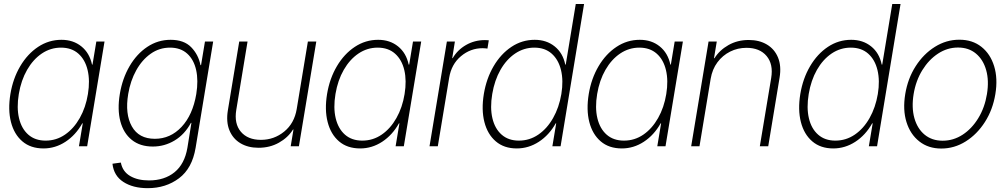

<svg xmlns="http://www.w3.org/2000/svg" viewBox="-20 -748 5144 982"><path d="M202.6 11.2Q136.7 11.2 94.5 -24.9Q52.2 -61 36.1 -123.8Q20 -186.5 33.2 -267.1Q46.4 -346.7 83.5 -409.4Q120.6 -472.2 175 -508.3Q229.5 -544.4 294.4 -544.4Q354.5 -544.4 396.2 -510.7Q438 -477.1 450.7 -417.5H453.1L472.7 -535.6H514.6L425.8 0H383.8L403.3 -117.2H400.9Q367.2 -57.1 314.9 -22.9Q262.7 11.2 202.6 11.2ZM213.4 -28.8Q268.1 -28.8 312.7 -59.6Q357.4 -90.3 387.9 -144.3Q418.5 -198.2 429.7 -267.1Q440.9 -335.4 428.2 -389.2Q415.5 -442.9 380.9 -473.6Q346.2 -504.4 292 -504.4Q238.8 -504.4 194.1 -474.4Q149.4 -444.3 118.7 -390.9Q87.9 -337.4 76.2 -267.1Q64.5 -196.8 77.4 -143.1Q90.3 -89.4 125 -59.1Q159.7 -28.8 213.4 -28.8Z M735.4 214.4Q660.2 214.4 611.1 182.6Q562 150.9 555.2 89.4L598.1 83.5Q606.9 129.4 645.5 152.1Q684.1 174.8 741.7 174.8Q821.3 174.8 872.8 132.8Q924.3 90.8 938.5 7.8L959 -119.6H956.5Q924.3 -60.1 872.8 -29.3Q821.3 1.5 761.7 1.5Q696.3 1.5 654.1 -32.5Q611.8 -66.4 595.7 -127Q579.6 -187.5 592.8 -267.1Q606 -346.7 642.6 -409.4Q679.2 -472.2 733.4 -508.3Q787.6 -544.4 852.5 -544.4Q920.9 -544.4 957.8 -506.6Q994.6 -468.8 1005.4 -415H1008.3L1028.3 -535.6H1070.3L980.5 7.8Q962.9 113.3 895.5 163.8Q828.1 214.4 735.4 214.4ZM772 -38.1Q851.6 -38.1 908.7 -99.1Q965.8 -160.2 983.9 -267.1Q995.1 -336.4 983.2 -389.9Q971.2 -443.4 937.3 -473.9Q903.3 -504.4 849.6 -504.4Q794.9 -504.4 750.7 -473.1Q706.5 -441.9 676.8 -388.4Q647 -335 635.7 -267.1Q618.7 -165 654.3 -101.6Q689.9 -38.1 772 -38.1Z M1497.6 -190.4 1554.7 -535.6H1597.7L1508.8 0H1466.8L1481 -85.4H1478.5Q1453.1 -44.4 1406.7 -18.3Q1360.4 7.8 1302.2 7.8Q1248.5 7.8 1209.7 -15.4Q1170.9 -38.6 1153.3 -81.8Q1135.7 -125 1145.5 -184.1L1203.6 -535.6H1246.1L1188.5 -186Q1176.8 -115.7 1211.9 -74.2Q1247.1 -32.7 1314.5 -32.7Q1381.8 -32.7 1433.6 -75Q1485.4 -117.2 1497.6 -190.4Z M1822.3 11.2Q1756.3 11.2 1714.1 -24.9Q1671.9 -61 1655.8 -123.8Q1639.6 -186.5 1652.8 -267.1Q1666 -346.7 1703.1 -409.4Q1740.2 -472.2 1794.7 -508.3Q1849.1 -544.4 1914.1 -544.4Q1974.1 -544.4 2015.9 -510.7Q2057.6 -477.1 2070.3 -417.5H2072.8L2092.3 -535.6H2134.3L2045.4 0H2003.4L2022.9 -117.2H2020.5Q1986.8 -57.1 1934.6 -22.9Q1882.3 11.2 1822.3 11.2ZM1833 -28.8Q1887.7 -28.8 1932.4 -59.6Q1977.1 -90.3 2007.6 -144.3Q2038.1 -198.2 2049.3 -267.1Q2060.5 -335.4 2047.9 -389.2Q2035.2 -442.9 2000.5 -473.6Q1965.8 -504.4 1911.6 -504.4Q1858.4 -504.4 1813.7 -474.4Q1769 -444.3 1738.3 -390.9Q1707.5 -337.4 1695.8 -267.1Q1684.1 -196.8 1697 -143.1Q1710 -89.4 1744.6 -59.1Q1779.3 -28.8 1833 -28.8Z M2176.8 0 2265.6 -535.6H2306.6L2293 -450.7H2295.4Q2319.8 -492.7 2363.5 -517.8Q2407.2 -543 2460.4 -543Q2467.3 -543 2471.2 -542.5Q2475.1 -542 2480 -542L2473.1 -499.5Q2469.2 -500 2463.4 -500.7Q2457.5 -501.5 2448.7 -501.5Q2386.2 -501.5 2337.4 -460.4Q2288.6 -419.4 2277.3 -350.1L2219.2 0Z M2623 11.2Q2558.1 11.2 2515.9 -24.9Q2473.6 -61 2457.5 -123.8Q2441.4 -186.5 2454.6 -267.1Q2467.8 -346.7 2504.6 -409.4Q2541.5 -472.2 2595.7 -508.3Q2649.9 -544.4 2714.8 -544.4Q2774.9 -544.4 2816.9 -510.7Q2858.9 -477.1 2871.1 -417.5H2873.5L2924.8 -727.5H2967.3L2847.2 0H2805.2L2824.7 -117.2H2822.3Q2788.6 -57.1 2736.1 -22.9Q2683.6 11.2 2623 11.2ZM2633.8 -28.8Q2688.5 -28.8 2733.4 -59.6Q2778.3 -90.3 2808.8 -144.3Q2839.4 -198.2 2851.1 -267.1Q2862.3 -335.4 2849.4 -389.2Q2836.4 -442.9 2801.8 -473.6Q2767.1 -504.4 2712.9 -504.4Q2659.7 -504.4 2615 -474.4Q2570.3 -444.3 2539.8 -390.9Q2509.3 -337.4 2497.6 -267.1Q2485.8 -196.8 2498.5 -143.1Q2511.2 -89.4 2545.9 -59.1Q2580.6 -28.8 2633.8 -28.8Z M3160.6 11.2Q3094.7 11.2 3052.5 -24.9Q3010.3 -61 2994.1 -123.8Q2978 -186.5 2991.2 -267.1Q3004.4 -346.7 3041.5 -409.4Q3078.6 -472.2 3133.1 -508.3Q3187.5 -544.4 3252.4 -544.4Q3312.5 -544.4 3354.2 -510.7Q3396 -477.1 3408.7 -417.5H3411.1L3430.7 -535.6H3472.7L3383.8 0H3341.8L3361.3 -117.2H3358.9Q3325.2 -57.1 3272.9 -22.9Q3220.7 11.2 3160.6 11.2ZM3171.4 -28.8Q3226.1 -28.8 3270.8 -59.6Q3315.4 -90.3 3345.9 -144.3Q3376.5 -198.2 3387.7 -267.1Q3398.9 -335.4 3386.2 -389.2Q3373.5 -442.9 3338.9 -473.6Q3304.2 -504.4 3250 -504.4Q3196.8 -504.4 3152.1 -474.4Q3107.4 -444.3 3076.7 -390.9Q3045.9 -337.4 3034.2 -267.1Q3022.5 -196.8 3035.4 -143.1Q3048.3 -89.4 3083 -59.1Q3117.7 -28.8 3171.4 -28.8Z M3614.7 -344.7 3557.6 0H3515.1L3604 -535.6H3646L3631.8 -450.2H3634.3Q3659.7 -491.2 3705.6 -517.3Q3751.5 -543.5 3809.6 -543.5Q3863.3 -543.5 3902.3 -520.3Q3941.4 -497.1 3959.2 -453.9Q3977.1 -410.6 3967.3 -351.1L3909.2 0H3866.2L3924.3 -349.1Q3936 -419.4 3900.9 -461.4Q3865.7 -503.4 3797.9 -503.4Q3752.9 -503.4 3714.4 -484.1Q3675.8 -464.8 3649.4 -429.4Q3623 -394 3614.7 -344.7Z M4241.7 11.2Q4176.8 11.2 4134.5 -24.9Q4092.3 -61 4076.2 -123.8Q4060.1 -186.5 4073.2 -267.1Q4086.4 -346.7 4123.3 -409.4Q4160.2 -472.2 4214.4 -508.3Q4268.6 -544.4 4333.5 -544.4Q4393.6 -544.4 4435.5 -510.7Q4477.5 -477.1 4489.7 -417.5H4492.2L4543.5 -727.5H4585.9L4465.8 0H4423.8L4443.4 -117.2H4440.9Q4407.2 -57.1 4354.7 -22.9Q4302.2 11.2 4241.7 11.2ZM4252.4 -28.8Q4307.1 -28.8 4352.1 -59.6Q4397 -90.3 4427.5 -144.3Q4458 -198.2 4469.7 -267.1Q4481 -335.4 4468 -389.2Q4455.1 -442.9 4420.4 -473.6Q4385.7 -504.4 4331.5 -504.4Q4278.3 -504.4 4233.6 -474.4Q4189 -444.3 4158.4 -390.9Q4127.9 -337.4 4116.2 -267.1Q4104.5 -196.8 4117.2 -143.1Q4129.9 -89.4 4164.6 -59.1Q4199.2 -28.8 4252.4 -28.8Z M4794.4 11.7Q4728 11.7 4681.9 -24.7Q4635.7 -61 4616.2 -123.8Q4596.7 -186.5 4609.9 -266.6Q4623 -346.7 4663.3 -409.4Q4703.6 -472.2 4761.7 -508.5Q4819.8 -544.9 4886.7 -544.9Q4953.6 -544.9 4999.5 -508.5Q5045.4 -472.2 5064.7 -409.2Q5084 -346.2 5070.8 -266.6Q5057.6 -186.5 5017.3 -123.8Q4977.1 -61 4919.2 -24.7Q4861.3 11.7 4794.4 11.7ZM4801.3 -28.3Q4856.4 -28.3 4903.6 -59.1Q4950.7 -89.8 4983.6 -143.8Q5016.6 -197.8 5027.8 -266.6Q5039.1 -335.4 5023.9 -389.2Q5008.8 -442.9 4971.7 -473.9Q4934.6 -504.9 4879.9 -504.9Q4825.2 -504.9 4777.8 -473.9Q4730.5 -442.9 4697.3 -389.2Q4664.1 -335.4 4652.8 -266.6Q4641.6 -197.8 4656.7 -143.8Q4671.9 -89.8 4709.2 -59.1Q4746.6 -28.3 4801.3 -28.3Z"/></svg>

Font: Inter Display Extra Light
Style: Italic
Weight: 200
Italic angle: -9.39999°
Designer: Rasmus Andersson
Foundry: rsms
Version: Version 4.000;git-4fc901f